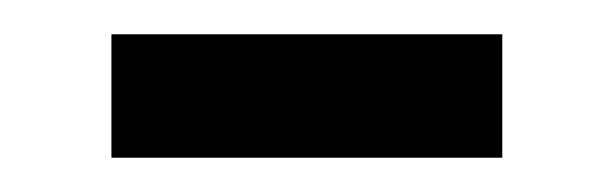

<svg xmlns="http://www.w3.org/2000/svg" viewBox="-20 -579 358 112"><path d="M45 -487V-559H273V-487Z"/></svg>

Font: Assistant Medium
Style: Regular
Weight: 500
Designer: Hebrew By Ben Nathan, Latin by Paul Hunt
Version: Version 3.000